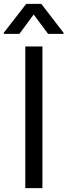

<svg xmlns="http://www.w3.org/2000/svg" viewBox="-42 -966 347 986"><path d="M175.8 -727.5V0H87.9V-727.5ZM205.1 -792 130.9 -891.6 57.6 -792H-22.5V-797.9L92.8 -946.3H169.9L284.2 -797.9V-792Z"/></svg>

Font: Inter V
Style: Weight 400 Optical size 14.0
Weight: 400
Designer: Rasmus Andersson
Foundry: rsms
Version: Version 4.000;git-4fc901f